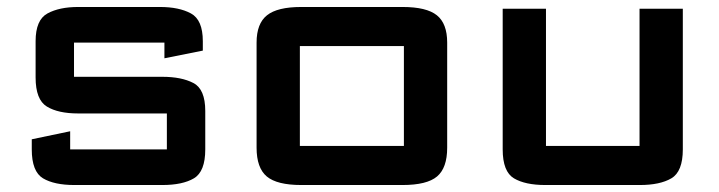

<svg xmlns="http://www.w3.org/2000/svg" viewBox="-20 -525 2059 550"><path d="M71 -126 181 -149V-97Q181 -97 181 -97Q181 -97 181 -97H458Q458 -97 458 -97Q458 -97 458 -97V-200Q458 -200 458 -200Q458 -200 458 -200H204Q146.5 -200 114.2 -219.8Q82 -239.5 82 -303V-407Q82 -468 116 -486.5Q150 -505 204 -505H438Q493 -505 527 -486.5Q561 -468 561 -407V-380L451 -358V-403Q451 -403 451 -403Q451 -403 451 -403H192Q192 -403 192 -403Q192 -403 192 -403V-305Q192 -305 192 -305Q192 -305 192 -305H445Q500 -305 534 -287.2Q568 -269.5 568 -207V-97Q568 -33.5 535.5 -14.2Q503 5 445 5H193Q135.5 5 103.2 -14.2Q71 -33.5 71 -97Z M715 -102V-403Q715 -457.5 744.8 -481.2Q774.5 -505 843 -505H1133Q1202 -505 1231.5 -481.2Q1261 -457.5 1261 -403V-102Q1261 -44 1232 -19.5Q1203 5 1133 5H843Q773.5 5 744.2 -19.5Q715 -44 715 -102ZM839 -107Q839 -107 839 -107Q839 -107 839 -107H1137Q1137 -107 1137 -107Q1137 -107 1137 -107V-393Q1137 -393 1137 -393Q1137 -393 1137 -393H839Q839 -393 839 -393Q839 -393 839 -393Z M1420 -97V-500H1544V-107Q1544 -107 1544 -107Q1544 -107 1544 -107H1812Q1812 -107 1812 -107Q1812 -107 1812 -107V-500H1936V-97Q1936 -33.5 1903.2 -14.2Q1870.5 5 1813 5H1542Q1484.5 5 1452.2 -14.2Q1420 -33.5 1420 -97Z"/></svg>

Font: Science Gothic
Style: Regular
Weight: 400
Designer: Thomas Phinney, Vassil Kateliev, Brandon Buerkle
Foundry: Font Detective LLC
Version: Version 1.018